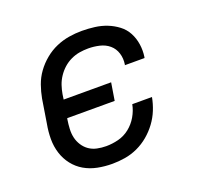

<svg xmlns="http://www.w3.org/2000/svg" viewBox="-99 -640 798 760"><g transform="rotate(-20 300.0 -260.0)"><path d="M252 8Q220 8 190 2Q160 -4 135 -18.5Q110 -33 92 -56Q74 -79 65 -107.5Q56 -136 56 -167Q56 -198 62 -230L78 -330Q83 -357 92.5 -384Q102 -411 119 -434.5Q136 -458 159 -477Q182 -496 208.5 -507.5Q235 -519 262.5 -523.5Q290 -528 317 -528Q344 -528 371 -524.5Q398 -521 422 -511.5Q446 -502 466.5 -486.5Q487 -471 499 -448.5Q511 -426 515 -399.5Q519 -373 515 -346L514 -342H431L432 -344Q436 -369 429 -391.5Q422 -414 405 -428.5Q388 -443 364.5 -448.5Q341 -454 317 -454Q299 -454 280.5 -451Q262 -448 244 -439.5Q226 -431 211.5 -418Q197 -405 186 -388.5Q175 -372 169 -354Q163 -336 160 -318L157 -297H357L345 -223H145L144 -218Q141 -199 140 -179.5Q139 -160 143 -142.5Q147 -125 157 -109.5Q167 -94 181.5 -84Q196 -74 214.5 -70Q233 -66 253 -66Q278 -66 304 -72.5Q330 -79 351.5 -96Q373 -113 387 -137Q401 -161 406 -187H489Q484 -160 473.5 -134Q463 -108 446 -85Q429 -62 407 -43.5Q385 -25 359 -13Q333 -1 305.5 3.5Q278 8 252 8Z"/></g></svg>

Font: Iosevka Custom Oblique
Style: Regular
Weight: 400
Italic angle: -9°
Designer: Belleve Invis
Foundry: Belleve Invis
Version: Version 27.0.1